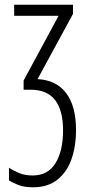

<svg xmlns="http://www.w3.org/2000/svg" viewBox="-20 -552 376 813"><path d="M289 -532V-493L139 -217Q218 -213 260 -158Q302 -103 302 0Q302 66 283 121Q264 176 223.5 208.5Q183 241 120 241Q82 241 58 231.5Q34 222 18 212V158Q37 171 61.5 181Q86 191 118 191Q183 191 215 139Q247 87 247 0Q247 -84 213.5 -128Q180 -172 110 -172H80V-211L228 -485H40V-532Z"/></svg>

Font: Noto Sans ExtraCondensed Light
Style: Regular
Weight: 300
Width: 2
Designer: Monotype Design Team
Foundry: Monotype Imaging Inc.
Version: Version 2.013; ttfautohint (v1.8.4.7-5d5b)